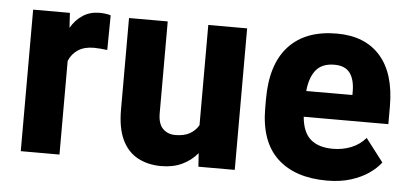

<svg xmlns="http://www.w3.org/2000/svg" viewBox="-43 -621 1523 714"><g transform="rotate(5 718.5 -264.0)"><path d="M301.8 -538.1Q312 -538.1 324 -536.6Q335.9 -535.2 343.8 -532.2L342.3 -402.8Q331.1 -404.3 317.4 -405.5Q303.7 -406.7 292.5 -406.7Q256.8 -406.7 233.6 -391.6Q210.4 -376.5 199.2 -349.6V0H54.7V-528.3H191.9L195.3 -472.7Q213.4 -503.9 240.2 -521Q267.1 -538.1 301.8 -538.1Z M708.5 -528.3H853.5V0H717.8L714.4 -50.3Q690.9 -22 657.2 -6.1Q623.5 9.8 579.6 9.8Q530.3 9.8 492.4 -10.3Q454.6 -30.3 433.6 -73.5Q412.6 -116.7 412.6 -186.5V-528.3H557.1V-185.5Q557.1 -146 575.4 -127.9Q593.8 -109.9 621.6 -109.9Q654.8 -109.9 675.8 -121.8Q696.8 -133.8 708.5 -154.3Z M1407.7 -284.7V-219.2H1091.8Q1096.7 -161.6 1126.5 -135.7Q1156.2 -109.9 1210 -109.9Q1245.6 -109.9 1277.3 -122.3Q1309.1 -134.8 1332 -161.1L1397.9 -75.2Q1381.8 -53.7 1354.2 -34.4Q1326.7 -15.1 1287.6 -2.7Q1248.5 9.8 1197.8 9.8Q1078.6 9.8 1012.5 -52.2Q946.3 -114.3 946.3 -239.3V-272.9Q946.3 -402.8 1008.8 -470.5Q1071.3 -538.1 1188 -538.1Q1293 -538.1 1350.3 -473.4Q1407.7 -408.7 1407.7 -284.7ZM1265.1 -315.4V-328.1Q1265.1 -373 1247.1 -397.5Q1229 -421.9 1189 -421.9Q1143.1 -421.9 1120.4 -394.3Q1097.7 -366.7 1092.8 -315.4Z"/></g></svg>

Font: Robert Sans Black
Style: Regular
Weight: 900
Designer: Christian Robertson (extended by Adam Twardoch)
Foundry: Google
Version: Version 12.135;April 2, 2019;FontCreator 11.5.0.2425 64-bit;